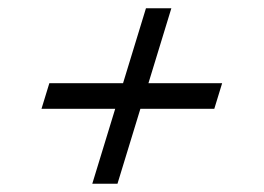

<svg xmlns="http://www.w3.org/2000/svg" viewBox="-20 -490 640 465"><path d="M203.5 -45 259 -226.5H80.5L99.5 -288.5H278L333.5 -470H395L339.5 -288.5H518L499 -226.5H320L264.5 -45Z"/></svg>

Font: Newsreader 6pt
Style: Italic
Weight: 400
Italic angle: -17°
Designer: Hugues Gentile
Foundry: Production Type
Version: Version 1.003; ttfautohint (v1.8.3)